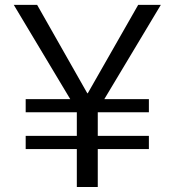

<svg xmlns="http://www.w3.org/2000/svg" viewBox="-20 -750 699 770"><path d="M83 -152.3V-205.1H288.1V-299.8H83V-352.5H261.7L35.2 -730.5H128.9L330.1 -376H332L534.2 -730.5H625L398.4 -352.5H577.1V-299.8H372.1V-205.1H577.1V-152.3H372.1V0H288.1V-152.3Z"/></svg>

Font: Mgen+ 1c regular
Style: Regular
Weight: 400
Designer: [Source Han Sans]
Ryoko NISHIZUKA  (kana & ideographs); Paul D. Hunt (Latin, Greek & Cyrillic); Wenlong ZHANG  (bopomofo
Version: Version 1.059.20150602